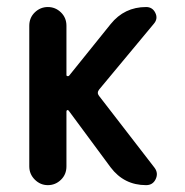

<svg xmlns="http://www.w3.org/2000/svg" viewBox="-20 -540 540 560"><path d="M65.4 -54.7V-464.8Q65.4 -488.3 81.5 -503.9Q97.7 -519.5 119.6 -519.5Q141.6 -519.5 157.7 -503.9Q173.8 -488.3 173.8 -464.8V-321.3Q173.8 -318.4 176.8 -317.9Q179.7 -317.4 181.6 -319.3L302.7 -469.7Q342.8 -519.5 406.2 -519.5Q424.8 -519.5 433.1 -502.4Q441.4 -485.4 428.7 -470.7L269.5 -279.3Q261.7 -269.5 268.6 -260.7L430.7 -50.8Q442.4 -35.2 434.1 -17.6Q425.8 0 406.2 0Q341.8 0 302.7 -51.8L180.7 -216.8Q177.7 -220.7 174.8 -217.8Q173.8 -216.8 173.8 -214.8V-54.7Q173.8 -31.2 157.7 -15.6Q141.6 0 119.6 0Q97.7 0 81.5 -16.1Q65.4 -32.2 65.4 -54.7Z"/></svg>

Font: Rounded-X Mgen+ 1mn medium
Style: Regular
Weight: 500
Designer: [Source Han Sans]
Ryoko NISHIZUKA  (kana & ideographs); Paul D. Hunt (Latin, Greek & Cyrillic); Wenlong ZHANG  (bopomofo
Version: Version 1.059.20150602